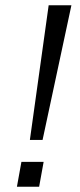

<svg xmlns="http://www.w3.org/2000/svg" viewBox="-20 -706 304 726"><path d="M93 -177 164 -686H250L141 -177ZM44 0 61 -94H145L128 0Z"/></svg>

Font: Archivo SemiBold Light
Style: Italic
Weight: 300
Italic angle: -10°
Version: Version 2.001